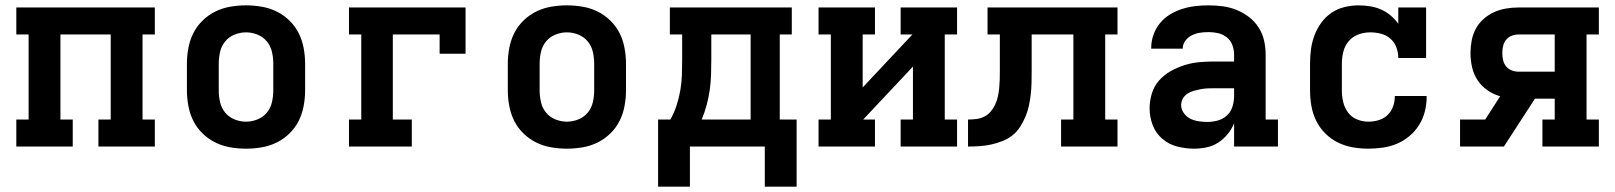

<svg xmlns="http://www.w3.org/2000/svg" viewBox="-20 -548 6040 718"><path d="M41 0V-101H87V-419H41V-520H559V-419H513V-101H559V0H348V-101H394V-419H206V-101H252V0Z M900 8Q871 8 841.5 3Q812 -2 785.5 -15Q759 -28 737.5 -49Q716 -70 703 -96Q690 -122 684.5 -151.5Q679 -181 679 -210V-310Q679 -339 684.5 -368.5Q690 -398 703 -424Q716 -450 737.5 -471Q759 -492 785.5 -505Q812 -518 841.5 -523Q871 -528 900 -528Q929 -528 958.5 -523Q988 -518 1014.5 -505Q1041 -492 1062.5 -471Q1084 -450 1097 -424Q1110 -398 1115.5 -368.5Q1121 -339 1121 -310V-210Q1121 -181 1115.5 -151.5Q1110 -122 1097 -96Q1084 -70 1062.5 -49Q1041 -28 1014.5 -15Q988 -2 958.5 3Q929 8 900 8ZM900 -93Q922 -93 943 -101.5Q964 -110 978 -127Q992 -144 997 -166Q1002 -188 1002 -210V-310Q1002 -332 997 -354Q992 -376 978 -393Q964 -410 943 -418.5Q922 -427 900 -427Q878 -427 857 -418.5Q836 -410 822 -393Q808 -376 803 -354Q798 -332 798 -310V-210Q798 -188 803 -166Q808 -144 822 -127Q836 -110 857 -101.5Q878 -93 900 -93Z M1285 0V-101H1331V-419H1285V-520H1721V-347H1624V-419H1449V-101H1520V0Z M2100 8Q2071 8 2041.5 3Q2012 -2 1985.5 -15Q1959 -28 1937.5 -49Q1916 -70 1903 -96Q1890 -122 1884.5 -151.5Q1879 -181 1879 -210V-310Q1879 -339 1884.5 -368.5Q1890 -398 1903 -424Q1916 -450 1937.5 -471Q1959 -492 1985.5 -505Q2012 -518 2041.5 -523Q2071 -528 2100 -528Q2129 -528 2158.5 -523Q2188 -518 2214.5 -505Q2241 -492 2262.5 -471Q2284 -450 2297 -424Q2310 -398 2315.5 -368.5Q2321 -339 2321 -310V-210Q2321 -181 2315.5 -151.5Q2310 -122 2297 -96Q2284 -70 2262.5 -49Q2241 -28 2214.5 -15Q2188 -2 2158.5 3Q2129 8 2100 8ZM2100 -93Q2122 -93 2143 -101.5Q2164 -110 2178 -127Q2192 -144 2197 -166Q2202 -188 2202 -210V-310Q2202 -332 2197 -354Q2192 -376 2178 -393Q2164 -410 2143 -418.5Q2122 -427 2100 -427Q2078 -427 2057 -418.5Q2036 -410 2022 -393Q2008 -376 2003 -354Q1998 -332 1998 -310V-210Q1998 -188 2003 -166Q2008 -144 2022 -127Q2036 -110 2057 -101.5Q2078 -93 2100 -93Z M2441 150V-101H2487Q2501 -126 2510 -153.5Q2519 -181 2524 -209.5Q2529 -238 2530 -267Q2531 -296 2531 -325V-419H2485V-520H2941V-419H2896V-101H2959V150H2840V0H2560V150ZM2604 -101H2787V-419H2640V-325Q2640 -296 2639 -267.5Q2638 -239 2634 -211Q2630 -183 2622.5 -155Q2615 -127 2604 -101Z M3041 0V-101H3087V-419H3041V-520H3252V-419H3206V-221L3392 -419H3348V-520H3559V-419H3513V-101H3559V0H3348V-101H3394V-299L3208 -101H3252V0Z M3948 0V-101H3994V-419H3838V-281Q3838 -259 3837.5 -237.5Q3837 -216 3834.5 -194.5Q3832 -173 3827.5 -152Q3823 -131 3814.5 -111Q3806 -91 3794 -72.5Q3782 -54 3765 -41Q3748 -28 3727.5 -20Q3707 -12 3686 -7.5Q3665 -3 3643.5 -1.5Q3622 0 3600 0V-101Q3616 -101 3631.5 -103Q3647 -105 3661 -112Q3675 -119 3685 -131Q3695 -143 3701.5 -157Q3708 -171 3711.5 -186.5Q3715 -202 3716.5 -217.5Q3718 -233 3718.5 -248.5Q3719 -264 3719 -280V-419H3673V-520H4159V-419H4113V-101H4159V0Z M4445 8Q4414 8 4382.5 0Q4351 -8 4326.5 -29Q4302 -50 4290.5 -80.5Q4279 -111 4279 -143Q4279 -171 4287.5 -198.5Q4296 -226 4314.5 -247Q4333 -268 4358 -282Q4383 -296 4410 -304.5Q4437 -313 4465 -315.5Q4493 -318 4521 -318H4595V-344Q4595 -362 4588.5 -379.5Q4582 -397 4567.5 -408.5Q4553 -420 4535 -424Q4517 -428 4499 -428Q4483 -428 4467 -425.5Q4451 -423 4437 -416Q4423 -409 4413 -396Q4403 -383 4403 -367V-366H4285V-369Q4285 -394 4293.5 -418Q4302 -442 4318 -461.5Q4334 -481 4355.5 -494Q4377 -507 4400.5 -514.5Q4424 -522 4449 -525Q4474 -528 4499 -528Q4526 -528 4552.5 -524.5Q4579 -521 4604 -511Q4629 -501 4650.5 -484.5Q4672 -468 4686.5 -445.5Q4701 -423 4707 -397Q4713 -371 4713 -344V-101H4759V0H4595V-87Q4586 -65 4571 -46.5Q4556 -28 4536 -15Q4516 -2 4492.5 3Q4469 8 4445 8ZM4495 -92Q4515 -92 4534.5 -97.5Q4554 -103 4568.5 -116.5Q4583 -130 4589 -149.5Q4595 -169 4595 -189V-218H4521Q4508 -218 4495.5 -217.5Q4483 -217 4470 -214.5Q4457 -212 4444.5 -208.5Q4432 -205 4421 -198Q4410 -191 4403.5 -179.5Q4397 -168 4397 -155Q4397 -139 4407 -125Q4417 -111 4431.5 -104Q4446 -97 4462.5 -94.5Q4479 -92 4495 -92Z M5097 8Q5068 8 5039 3Q5010 -2 4983.5 -15Q4957 -28 4936 -49Q4915 -70 4902 -96.5Q4889 -123 4884 -152Q4879 -181 4879 -210V-310Q4879 -337 4882.5 -363.5Q4886 -390 4895.5 -415.5Q4905 -441 4921 -463Q4937 -485 4959 -500Q4981 -515 5007.5 -521.5Q5034 -528 5061 -528Q5082 -528 5103.5 -524.5Q5125 -521 5144.5 -512.5Q5164 -504 5180.5 -490Q5197 -476 5209 -459V-520H5313V-331H5209Q5209 -351 5202 -370.5Q5195 -390 5179.5 -403.5Q5164 -417 5144 -422Q5124 -427 5104 -427Q5081 -427 5059.5 -419Q5038 -411 5023.5 -394Q5009 -377 5003.5 -354.5Q4998 -332 4998 -310V-210Q4998 -188 5003 -166.5Q5008 -145 5021 -127.5Q5034 -110 5054.5 -101.5Q5075 -93 5097 -93Q5116 -93 5135 -98.5Q5154 -104 5168 -117Q5182 -130 5189 -148.5Q5196 -167 5196 -187V-189H5315V-184Q5315 -157 5308 -130Q5301 -103 5286.5 -80Q5272 -57 5250.5 -39Q5229 -21 5204 -10.5Q5179 0 5151.5 4Q5124 8 5097 8Z M5440 0V-101H5534L5590 -188Q5565 -195 5542.5 -210.5Q5520 -226 5505.5 -248Q5491 -270 5485 -296.5Q5479 -323 5479 -350Q5479 -373 5483.5 -396.5Q5488 -420 5499 -440.5Q5510 -461 5528 -477Q5546 -493 5567 -502.5Q5588 -512 5611.5 -516Q5635 -520 5658 -520H5959V-419H5913V-101H5959V0H5748V-101H5794V-179H5720L5604 0ZM5658 -280H5794V-419H5658Q5645 -419 5632.5 -414Q5620 -409 5612 -399Q5604 -389 5601 -376Q5598 -363 5598 -350Q5598 -336 5601 -323Q5604 -310 5612 -300Q5620 -290 5632.5 -285Q5645 -280 5658 -280Z"/></svg>

Font: Iosevka HT Extended
Style: Bold
Weight: 700
Width: 7
Monospace: yes
Designer: Belleve Invis
Foundry: Belleve Invis
Version: Version 32.3.0; ttfautohint (v1.8.4)